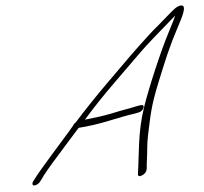

<svg xmlns="http://www.w3.org/2000/svg" viewBox="-50 -722 829 782"><g transform="rotate(-5 364.5 -331.0)"><path d="M59.1 8C67.1 8 79 2 84 -6L91.9 -16C101.3 -31 128 -63 170.2 -110C200.9 -144 233.6 -182 259.4 -210C300.9 -213 342.9 -219 385.3 -228C427.7 -237 463.2 -244 492.1 -248L507.6 -251C529.1 -254 540.4 -283 519.9 -280L505.9 -278C470 -270 445.5 -267 399.6 -257C358.1 -248 320.7 -245 287.7 -241C330.8 -290 376 -337 422.1 -382C468.3 -427 505 -463 534.3 -492C569.6 -527 624.2 -573 666.4 -610L690.8 -631C688.8 -625 678.5 -604 660.7 -570C618.8 -491 555.9 -341 532 -270C498.2 -171 495.9 -85 483.5 -1C483.1 8 489.1 10 500.5 5C513 0 519.4 -9 521.3 -21C522.7 -34 522.7 -44 525.1 -57C530.3 -92 530.6 -121 538.8 -158C555.3 -232 558 -264 600.2 -368C632.6 -448 655.7 -505 696.1 -581C715.4 -618 748 -674 715 -670C699 -668 682.1 -652 670.2 -642L618 -597C606.1 -587 592.7 -576 579.8 -564C501.3 -492 487.4 -476 392.6 -383C342 -333 294.4 -283 250.2 -234C245.8 -231 242.3 -228 241.3 -226C240.3 -224 232.9 -215 219 -199C202.2 -179 79.2 -43 62.9 -18L54.9 -8C50 0 51.1 8 59.1 8Z"/></g></svg>

Font: MewTooHand
Style: UltimateIta
Weight: 400
Designer: Mew Too, Robert Jablonski
Version: Version 0.77